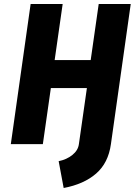

<svg xmlns="http://www.w3.org/2000/svg" viewBox="-20 -720 680 959"><path d="M298 219 273 85Q313 77 341.5 54Q370 31 374 0H534Q521 94 460 147Q399 200 298 219ZM34 0 133 -700H293L253 -420H433L473 -700H633L534 0H374L414 -280H234L194 0Z"/></svg>

Font: Finlandica
Style: Italic
Weight: 400
Italic angle: -8°
Designer: Niklas Ekholm, Juho Hiilivirta, Jaakko Suomalainen
Foundry: Helsinki Type Studio
Version: Version 1.064